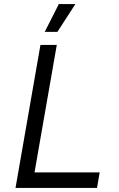

<svg xmlns="http://www.w3.org/2000/svg" viewBox="-20 -920 581 940"><path d="M56 0H455L468 -76H149L258 -700H178ZM349 -900H268L199 -764H261Z"/></svg>

Font: Fixel Display
Style: Italic
Weight: 400
Italic angle: -10°
Designer: AlfaBravo + MacPaw
Foundry: Kyrylo Tkachov, Marchela Mozhyna, Serhii Makarenko, Maria Weinstein, Zakhar Kryvoshyya
Version: Version 1.210;Glyphs 3.2 (3217)